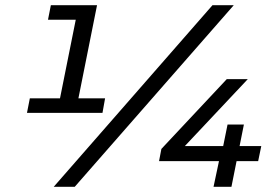

<svg xmlns="http://www.w3.org/2000/svg" viewBox="-20 -720 1074 740"><path d="M202 -295 278 -674 304 -644H165L176 -700H354L273 -295ZM84 -285 95 -341H385L375 -285ZM187 0 799 -700H881L268 0ZM593 -99 602 -146 854 -415H935L682 -146L647 -157H987L975 -99ZM803 0 824 -99 840 -156 857 -240H920L872 0Z"/></svg>

Font: Montserrat Thin Medium
Style: Italic
Weight: 500
Italic angle: -11.3°
Version: Version 9.000